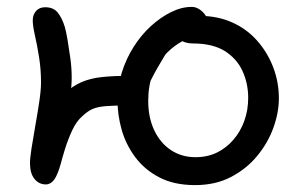

<svg xmlns="http://www.w3.org/2000/svg" viewBox="-20 -525 883 557"><path d="M546 12Q485 12 442 -10.5Q399 -33 372 -69.5Q345 -106 333 -148.5Q321 -191 321 -232Q321 -275 333.5 -315Q346 -355 368 -389.5Q390 -424 418 -449.5Q446 -475 476.5 -490Q507 -505 536 -505Q548 -505 558.5 -498Q569 -491 575.5 -481.5Q582 -472 582 -463Q582 -459 566.5 -449Q551 -439 529 -425Q507 -411 487 -395Q467 -379 458 -364Q434 -325 417.5 -292Q401 -259 386 -239Q371 -219 349 -219Q309 -219 286 -217Q263 -215 249 -209Q235 -203 220 -189Q202 -174 189.5 -147Q177 -120 168.5 -92.5Q160 -65 156 -49Q147 -17 137 -3.5Q127 10 113 10Q93 10 80 -6Q67 -22 67 -52Q67 -66 71.5 -95Q76 -124 82.5 -160.5Q89 -197 94 -230.5Q99 -264 99 -286Q99 -323 93.5 -358Q88 -393 81.5 -421.5Q75 -450 75 -466Q75 -482 84.5 -493Q94 -504 111 -504Q135 -504 147.5 -488.5Q160 -473 168 -447Q172 -433 176 -409Q180 -385 184 -356.5Q188 -328 188 -300Q188 -277 184 -246Q180 -215 174.5 -182.5Q169 -150 163 -122Q157 -94 153.5 -76.5Q150 -59 150 -59L82 -80Q84 -98 90.5 -121Q97 -144 107.5 -168Q118 -192 132.5 -214Q147 -236 165 -252Q191 -276 217 -287Q243 -298 276 -301.5Q309 -305 353 -305Q360 -305 371.5 -318Q383 -331 397 -349.5Q411 -368 424.5 -385.5Q438 -403 448 -413L530 -417Q517 -411 496.5 -398Q476 -385 456 -363Q436 -341 423 -309Q410 -277 410 -232Q410 -184 427.5 -147Q445 -110 476 -89.5Q507 -69 547 -69Q582 -69 609.5 -82.5Q637 -96 657.5 -120Q678 -144 689 -175Q700 -206 700 -241Q700 -283 683.5 -319Q667 -355 632 -377Q597 -399 538 -399Q516 -399 498.5 -411.5Q481 -424 481 -440Q481 -451 492 -460Q503 -469 520.5 -474Q538 -479 558 -479Q611 -479 653.5 -460Q696 -441 726 -407Q756 -373 772.5 -330Q789 -287 789 -240Q789 -198 773 -154Q757 -110 726 -72.5Q695 -35 650 -11.5Q605 12 546 12Z"/></svg>

Font: Shantell Sans Light
Style: Regular
Weight: 400
Version: Version 1.011;[c5ecc13dd]